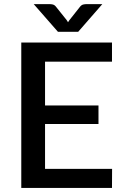

<svg xmlns="http://www.w3.org/2000/svg" viewBox="-20 -931 616 951"><path d="M203.1 -94.7H535.2L534.7 0H85.4V-720.2H534.7V-625.5H203.1V-408.7H467.8V-316.9H203.1ZM409.2 -910.6H486.8L367.2 -773.4H267.1L147 -910.6H225.1Q233.4 -910.6 241.7 -908.7Q251 -906.2 257.8 -897L310.5 -831.1Q314.5 -825.2 316.9 -820.8Q317.9 -823.2 323.7 -831.1L375.5 -896.5Q383.3 -906.7 392.6 -908.7Q400.9 -910.6 409.2 -910.6Z"/></svg>

Font: Lato-SemiBold
Style: Regular
Weight: 500
Designer: Lukasz Dziedzic with Adam Twardoch and Botio Nikoltchev
Foundry: tyPoland Lukasz Dziedzic
Version: ""